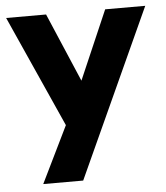

<svg xmlns="http://www.w3.org/2000/svg" viewBox="-58 -453 607 704"><g transform="rotate(-5 246.0 -101.0)"><path d="M220 208H73L174.5 0L-9.5 -410.5H137.5L245.5 -157.5L355 -410.5H502.5Z"/></g></svg>

Font: Lucymar Sans
Style: Bold
Weight: 700
Foundry: The League of Moveable Type (original font) / Main changes by Cristiano Sobral with portions from Mirco Monsees
Version: Version 2.001;August 30, 2020;FontCreator 13.0.0.2681 64-bit